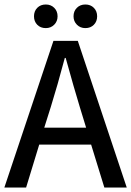

<svg xmlns="http://www.w3.org/2000/svg" viewBox="-21 -838 587 858"><path d="M154.3 -191.9 95.7 0H-1.5L217.8 -655.3H326.7L545.4 0H445.3L386.2 -191.9ZM335.4 -360.4Q311 -439.9 272.5 -579.1H268.6Q235.8 -455.6 206.1 -360.4L176.8 -267.6H363.8ZM183.6 -817.9Q206.5 -817.9 221.4 -803Q236.3 -788.1 236.3 -765.1Q236.3 -742.7 221.2 -727.5Q206.1 -712.4 183.6 -712.4Q160.2 -712.4 145.5 -727.3Q130.9 -742.2 130.9 -765.1Q130.9 -788.1 145.5 -803Q160.2 -817.9 183.6 -817.9ZM360.4 -817.9Q383.8 -817.9 398.4 -803Q413.1 -788.1 413.1 -765.1Q413.1 -742.2 398.4 -727.3Q383.8 -712.4 360.4 -712.4Q337.9 -712.4 322.8 -727.5Q307.6 -742.7 307.6 -765.1Q307.6 -788.1 322.5 -803Q337.4 -817.9 360.4 -817.9Z"/></svg>

Font: Varta SemiBold
Style: Regular
Weight: 600
Designer: Joana Correia, Viktoriya Grabowska, Eben Sorkin
Foundry: Sorkin Type
Version: Version 1.003; ttfautohint (v1.3) -l 8 -r 24 -G 200 -x 12 -H